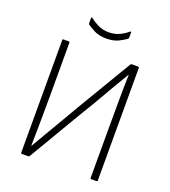

<svg xmlns="http://www.w3.org/2000/svg" viewBox="-147 -925 915 1032"><g transform="rotate(20 310.5 -409.0)"><path d="M97 0Q92 0 92 -5V-650Q92 -655 97 -655H127Q133 -655 133 -650V-337Q133 -257 132 -189.5Q131 -122 130 -60H132Q156 -102 181 -144Q206 -186 234 -234Q262 -282 294 -337L481 -651Q484 -655 488 -655H524Q530 -655 530 -650V-5Q530 0 524 0H494Q489 0 489 -5V-307Q489 -384 489.5 -458Q490 -532 492 -595H490Q465 -553 439 -509Q413 -465 384.5 -415Q356 -365 320 -307L141 -4Q138 0 134 0ZM311 -738Q270 -738 241.5 -752.5Q213 -767 200 -777Q197 -781 197 -786V-814Q197 -817 199 -818Q201 -819 203 -817Q220 -803 248 -788.5Q276 -774 311 -774Q347 -774 375 -788Q403 -802 419 -817Q422 -819 424 -818Q426 -817 426 -814V-786Q426 -781 422 -777Q410 -767 381 -752.5Q352 -738 311 -738Z"/></g></svg>

Font: Sofia Sans Semi Condensed ExtraLight
Style: Regular
Weight: 250
Version: Version 4.100